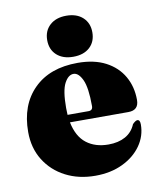

<svg xmlns="http://www.w3.org/2000/svg" viewBox="-80 -750 682 825"><g transform="rotate(-10 261.0 -337.5)"><path d="M502 -278Q502 -233 456.5 -233H201.5Q214.5 -169.5 252.8 -140Q291 -110.5 348.5 -110.5Q392 -110.5 422.5 -127.5Q453 -144.5 467 -178.5Q480.5 -192 488 -192Q500 -192 500 -171.5Q500 -121 470.5 -79.2Q441 -37.5 389.2 -12.8Q337.5 12 270 12Q197.5 12 140.5 -17.5Q83.5 -47 50.5 -100Q17.5 -153 17.5 -223Q17.5 -341 86.8 -410Q156 -479 278 -479Q350 -479 400 -452.8Q450 -426.5 476 -381Q502 -335.5 502 -278ZM196 -296.5Q196 -281 197 -266.5H288.5Q307 -266.5 307 -285.5Q307 -366 290.8 -400.8Q274.5 -435.5 252.5 -435.5Q229.5 -435.5 212.8 -404Q196 -372.5 196 -296.5ZM265 -508Q220 -508 193.2 -532.2Q166.5 -556.5 166.5 -597.5Q166.5 -638 193.2 -662.5Q220 -687 265 -687Q310.5 -687 337 -662.5Q363.5 -638 363.5 -597.5Q363.5 -556.5 337 -532.2Q310.5 -508 265 -508Z"/></g></svg>

Font: Fraunces 72pt S000 Black
Style: Regular
Weight: 900
Version: Version 1.000; ttfautohint (v1.8.3)